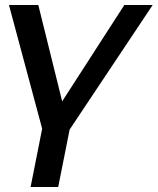

<svg xmlns="http://www.w3.org/2000/svg" viewBox="-20 -552 634 772"><path d="M103 200 149.5 -34.5 16 -532H134L230 -144.5L480 -532H594L260 -31L214 200Z"/></svg>

Font: Argentum Sans
Style: Italic
Weight: 400
Italic angle: -11.3099°
Designer: Julieta Ulanovsky, Owen Earl, Rasmus Andersson, Cristiano Sobral
Foundry: The Argentum Sans Project Authors
Version: Version 3.131; ttfautohint (v1.8.4.7-5d5b-dirty)